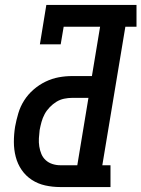

<svg xmlns="http://www.w3.org/2000/svg" viewBox="-20 -755 571 775"><path d="M223 0Q192 0 162.5 -6.5Q133 -13 108.5 -29Q84 -45 67.5 -69Q51 -93 43.5 -122Q36 -151 36 -182Q36 -213 41 -244Q46 -271 54 -298Q62 -325 77.5 -349.5Q93 -374 115.5 -393.5Q138 -413 164 -425.5Q190 -438 217 -443Q244 -448 272 -448H351L384 -647H237L225 -576H141L167 -735H531V-647H486L393 -88H426V0ZM223 -88H292L337 -360H272Q255 -360 238.5 -356.5Q222 -353 207.5 -344Q193 -335 180.5 -322Q168 -309 160 -294Q152 -279 147.5 -262.5Q143 -246 140 -230Q138 -214 137 -197Q136 -180 138.5 -164Q141 -148 147 -133.5Q153 -119 164.5 -108.5Q176 -98 191.5 -93Q207 -88 223 -88Z"/></svg>

Font: Iosevka Curly Slab SmBdObl
Style: Regular
Weight: 600
Italic angle: -9°
Monospace: yes
Designer: Belleve Invis
Foundry: Belleve Invis
Version: Version 11.0.0; ttfautohint (v1.8.3)